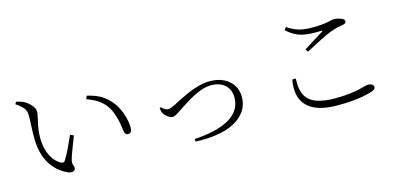

<svg xmlns="http://www.w3.org/2000/svg" viewBox="-63 -1098 3126 1496"><g transform="rotate(-15 1500.0 -350.0)"><path d="M168 -535C168 -496 162 -431 163 -361C165 -163 271 -77 348 -43C385 -27 408 -42 408 -65C408 -84 391 -91 402 -132C409 -161 443 -246 467 -309L439 -321C412 -260 378 -185 348 -138C339 -125 329 -123 314 -131C269 -154 208 -223 208 -359C208 -456 238 -520 238 -564C238 -604 188 -646 155 -662C138 -670 123 -674 100 -679L89 -662C164 -610 168 -589 168 -535ZM633 -556C697 -534 751 -503 788 -448C833 -379 843 -287 849 -243C852 -221 862 -209 877 -209C898 -209 910 -222 910 -256C910 -321 879 -423 823 -483C781 -528 735 -562 643 -582Z M1179 -346 1167 -340C1170 -324 1172 -309 1180 -296C1192 -275 1224 -249 1249 -249C1271 -249 1291 -267 1346 -302C1402 -337 1505 -410 1598 -410C1694 -410 1752 -355 1752 -271C1752 -108 1570 -50 1369 -38L1370 -17C1488 -11 1600 -28 1668 -61C1749 -99 1809 -163 1809 -262C1809 -356 1737 -443 1598 -443C1484 -443 1368 -376 1294 -339C1256 -319 1244 -316 1229 -316C1212 -316 1194 -328 1179 -346Z M2265 -676C2346 -601 2415 -594 2535 -597C2550 -597 2551 -594 2540 -587C2501 -562 2436 -522 2383 -489L2397 -467C2462 -501 2554 -550 2602 -569C2654 -589 2683 -592 2710 -598C2732 -602 2741 -608 2741 -623C2741 -643 2694 -659 2659 -659C2623 -659 2600 -640 2485 -640C2406 -640 2355 -648 2281 -697ZM2251 -290C2248 -166 2270 -61 2509 -61C2687 -61 2755 -98 2782 -98C2804 -98 2827 -86 2827 -69C2827 -54 2817 -45 2790 -36C2746 -22 2660 -3 2515 -3C2269 -3 2192 -118 2223 -289Z"/></g></svg>

Font: Noto Serif TC Light
Style: Regular
Weight: 300
Designer: Ryoko NISHIZUKA 西塚涼子 (kana & ideographs); Frank Grießhammer (Latin, Greek & Cyrillic); Wenlong ZHANG 张文龙 (bopomofo); San
Foundry: Adobe
Version: Version 2.001;hotconv 1.1.0;makeotfexe 2.6.0